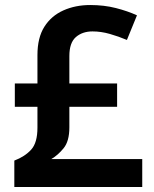

<svg xmlns="http://www.w3.org/2000/svg" viewBox="-20 -744 612 764"><path d="M339 -724Q394 -724 441 -712Q488 -700 525 -683L485 -585Q452 -599 417 -609Q382 -619 348 -619Q308 -619 282 -596.5Q256 -574 256 -521V-412H446V-319H256V-237Q256 -182 233 -154Q210 -126 184 -111H546V0H37V-105Q79 -121 104 -148.5Q129 -176 129 -236V-319H39V-412H129V-525Q129 -594 156.5 -637.5Q184 -681 232 -702.5Q280 -724 339 -724Z"/></svg>

Font: Noto Sans Javanese SemiBold
Style: Regular
Weight: 600
Version: Version 2.004